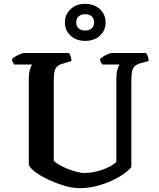

<svg xmlns="http://www.w3.org/2000/svg" viewBox="-20 -980 826 1000"><path d="M396 0Q357 0 312.5 -13.5Q268 -27 227.5 -46.5Q187 -66 160 -87Q133 -108 130 -124V-566Q130 -600 136.5 -620Q143 -640 148 -644H54Q51 -649 47 -655.5Q43 -662 42 -672Q48 -679 60.5 -686Q73 -693 86 -698.5Q99 -704 105 -704H339Q343 -699 347.5 -688Q352 -677 352 -662L309 -649Q289 -644 278.5 -634.5Q268 -625 264 -608.5Q260 -592 260 -563V-143Q270 -132 290.5 -120.5Q311 -109 335 -99.5Q359 -90 381.5 -84.5Q404 -79 418 -79Q451 -79 484.5 -87.5Q518 -96 545.5 -109.5Q573 -123 586 -137V-566Q586 -601 592.5 -620.5Q599 -640 603 -644H513Q509 -649 505.5 -656Q502 -663 501 -672Q507 -679 519 -686.5Q531 -694 544 -699Q557 -704 563 -704H740Q745 -698 749.5 -688Q754 -678 754 -662L713 -651Q693 -645 682.5 -636Q672 -627 668 -609Q664 -591 664 -557V-110Q653 -95 626 -75.5Q599 -56 562 -39Q525 -22 482.5 -11Q440 0 396 0ZM423 -767Q378 -767 348 -794Q318 -821 318 -863Q318 -905 348 -932.5Q378 -960 423 -960Q470 -960 500 -932.5Q530 -905 530 -863Q530 -821 500 -794Q470 -767 423 -767ZM423 -821Q445 -821 457.5 -832Q470 -843 470 -863Q470 -884 457.5 -895Q445 -906 423 -906Q403 -906 390 -895Q377 -884 377 -863Q377 -843 390 -832Q403 -821 423 -821Z"/></svg>

Font: Texturina Medium 12pt SemiBold
Style: Regular
Weight: 600
Version: Version 1.002